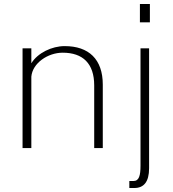

<svg xmlns="http://www.w3.org/2000/svg" viewBox="-20 -742 865 962"><path d="M137 -358C143 -426 220 -478 294 -478C395 -478 452 -424 452 -314V0H495V-318C495 -445 425 -511 304 -511C240 -511 169 -477 137 -425V-500H93V0H137ZM628 200H653C700 200 727 170 727 101V-500H684V87C684 138 677 165 648 165H628ZM681 -630H731V-722H681Z"/></svg>

Font: Perun ExtraLight
Style: Regular
Weight: 200
Foundry: Copyright (c) Stefan Peev, Context Ltd, 2016
Version: Version 1.089